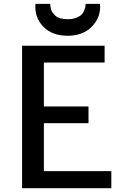

<svg xmlns="http://www.w3.org/2000/svg" viewBox="-20 -982 639 1002"><path d="M333.5 -795.4Q251 -795.4 205.1 -843.8Q159.2 -892.1 165 -961.9H242.2Q242.7 -954.6 242.9 -951.2Q243.2 -947.8 245.6 -936Q248 -924.3 253.9 -916.7Q259.8 -909.2 269 -900.1Q278.3 -891.1 295.2 -886.5Q312 -881.8 333.5 -881.8Q359.4 -881.8 378.2 -889.4Q397 -897 405.8 -906Q414.6 -915 419.9 -928.7Q425.3 -942.4 425.8 -948.5Q426.3 -954.6 426.8 -961.9H502Q507.8 -893.1 460.4 -844.2Q413.1 -795.4 333.5 -795.4ZM95.2 0V-743.2H525.9V-655.8H209V-426.3H441.9V-338.9H209V-88.9H561V0Z"/></svg>

Font: HaufeMerriweatherSans
Style: Regular
Weight: 400
Designer: Eben Sorkin ( eben@eyebytes.com )
Foundry: Eben Sorkin
Version: Version 1.56